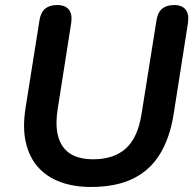

<svg xmlns="http://www.w3.org/2000/svg" viewBox="-20 -733 778 763"><path d="M341 10Q274 10 220.5 -9.5Q167 -29 131.5 -68.5Q96 -108 82.5 -167.5Q69 -227 82 -307L137 -653Q142 -684 159.5 -698.5Q177 -713 207 -713Q239 -713 253.5 -695Q268 -677 263 -642L209 -298Q194 -201 229.5 -150.5Q265 -100 350 -100Q432 -100 479.5 -142.5Q527 -185 542 -277L602 -653Q607 -684 624.5 -698.5Q642 -713 672 -713Q703 -713 717.5 -695Q732 -677 727 -642L670 -279Q655 -185 615.5 -120.5Q576 -56 508.5 -23Q441 10 341 10Z"/></svg>

Font: Nunito ExtraLight
Style: Bold Italic
Weight: 700
Italic angle: -9°
Version: Version 3.602